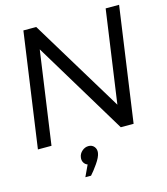

<svg xmlns="http://www.w3.org/2000/svg" viewBox="-140 -858 1057 1213"><g transform="rotate(-15 388.0 -251.5)"><path d="M753.9 -750 647.9 0H564L196.8 -607.9L110.8 0H22L127.9 -750H211.9L580.1 -143.1L666 -750ZM300.8 172.9Q284.7 167 276.4 152.3Q268.1 137.7 271 119.1Q273.9 95.7 293 78.9Q312 62 335.9 62Q358.9 62 372.6 78.6Q386.2 95.2 382.8 119.1Q378.9 146 351.1 185.8Q323.2 225.6 303.2 247.1H266.1Z"/></g></svg>

Font: Oakes Grotesk
Style: Italic
Weight: 400
Italic angle: -8°
Designer: Samuel Oakes
Foundry: Samuel Oakes
Version: Version 1.000;PS 001.000;hotconv 1.0.88;makeotf.lib2.5.64775